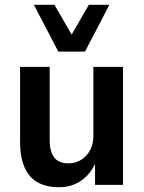

<svg xmlns="http://www.w3.org/2000/svg" viewBox="-20 -774 601 804"><path d="M226 10Q174 10 137.5 -10.5Q101 -31 82.5 -74Q64 -117 64 -180V-494H188V-187Q188 -154 197 -132Q206 -110 223.5 -100Q241 -90 267 -90Q296 -90 319.5 -104.5Q343 -119 357 -144.5Q371 -170 371 -204V-494H495V0H378V-97H382Q362 -48 322 -19Q282 10 226 10ZM224 -558 122 -754H208L280 -629L352 -754H438L336 -558Z"/></svg>

Font: Nunito Sans 10pt SemiCondensed
Style: Bold
Weight: 700
Width: 4
Designer: Vernon Adams
Foundry: Vernon Adams
Version: Version 3.101;gftools[0.9.27]